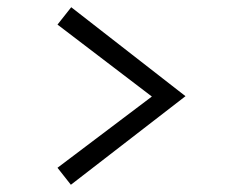

<svg xmlns="http://www.w3.org/2000/svg" viewBox="-20 -614 640 531"><path d="M177 -594 493 -348 176 -103 139 -150 400 -347 139 -546Z"/></svg>

Font: Red Hat Display
Style: Regular
Weight: 300
Designer: Pentagram, MCKL
Foundry: Pentagram, MCKL
Version: Version 1.023